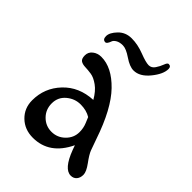

<svg xmlns="http://www.w3.org/2000/svg" viewBox="-190 -738 839 839"><g transform="rotate(45 229.5 -318.0)"><path d="M397 6Q356 6 324 -79L316 -101Q265 6 163 6Q112 6 78.5 -26.5Q45 -59 45 -108Q45 -184 97 -239Q149 -294 233 -298Q213 -333 188.5 -350.5Q164 -368 144 -371Q124 -374 106.5 -374.5Q89 -375 79 -382Q69 -389 69 -409.5Q69 -430 85.5 -443Q102 -456 125 -456Q190 -456 253 -391Q316 -326 363 -187L382 -134Q389 -116 411.5 -85.5Q434 -55 434 -36Q434 -17 424 -5.5Q414 6 397 6ZM290 -156Q290 -181 281 -202.5Q272 -224 270 -229Q244 -245 208 -245Q172 -245 143.5 -221Q115 -197 115 -159Q115 -121 140.5 -95.5Q166 -70 202 -70Q238 -70 264 -95.5Q290 -121 290 -156ZM370 -626Q370 -594 337 -553.5Q304 -513 266 -513Q242 -513 209 -535.5Q176 -558 156 -558Q136 -558 124 -551Q112 -544 109 -536Q101 -513 92 -513Q75 -513 75 -534.5Q75 -556 99.5 -581.5Q124 -607 161.5 -607Q199 -607 239 -591.5Q279 -576 296.5 -576Q314 -576 325 -592.5Q336 -609 342 -625.5Q348 -642 355 -642Q370 -642 370 -626Z"/></g></svg>

Font: Macondo
Style: Regular
Weight: 400
Version: Version 2.001